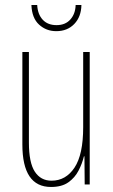

<svg xmlns="http://www.w3.org/2000/svg" viewBox="-20 -734 448 764"><path d="M337 -527V0H317L316 -112H314Q307 -83 292.5 -55Q278 -27 252 -8.5Q226 10 183 10Q69 10 69 -159V-527H95V-167Q95 -87 118.5 -51Q142 -15 185 -15Q242 -15 276.5 -67Q311 -119 311 -228V-527ZM304 -714Q303 -667 275.5 -638.5Q248 -610 204 -610Q164 -610 135.5 -636Q107 -662 105 -714H128Q130 -677 150 -655.5Q170 -634 205 -634Q240 -634 260 -656.5Q280 -679 281 -714Z"/></svg>

Font: Noto Sans Gujarati UI ExtraCondensed Thin
Style: Regular
Weight: 100
Width: 2
Designer: Jelle Bosma - Monotype Design Team, Universal Thirst
Foundry: Monotype Imaging Inc.
Version: Version 2.106; ttfautohint (v1.8.4.7-5d5b)